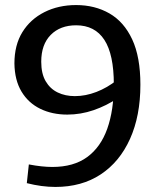

<svg xmlns="http://www.w3.org/2000/svg" viewBox="-20 -730 628 759"><path d="M443 -414 447 -343Q401 -312 350 -294.5Q299 -277 246 -277Q186 -277 139 -300Q92 -323 65 -368Q38 -413 37 -479Q37 -552 68.5 -603Q100 -654 155.5 -682Q211 -710 281 -710Q355 -710 412.5 -677Q470 -644 502.5 -574.5Q535 -505 535 -395Q535 -272 494 -181Q453 -90 378 -40.5Q303 9 199 9Q145 9 86 -6L94 -80Q120 -75 143.5 -72.5Q167 -70 187 -70Q271 -70 324.5 -109Q378 -148 404 -221Q430 -294 430 -396Q430 -515 392.5 -572.5Q355 -630 281 -630Q218 -630 180.5 -592Q143 -554 143 -486Q143 -439 160.5 -409Q178 -379 208 -364.5Q238 -350 276 -350Q318 -350 361 -366.5Q404 -383 443 -414Z"/></svg>

Font: Bitter Thin Medium
Style: Regular
Weight: 500
Version: Version 3.021